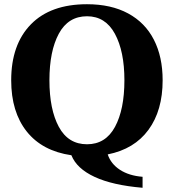

<svg xmlns="http://www.w3.org/2000/svg" viewBox="-20 -730 823 909"><path d="M490 1Q505 46 548 74Q591 102 655 107V159Q513 147 428 107.5Q343 68 318 5Q180 -15 106.5 -107.5Q33 -200 33 -350Q33 -519 126 -614.5Q219 -710 392 -710Q506 -710 586.5 -666.5Q667 -623 708.5 -542Q750 -461 750 -350Q750 -207 683 -115.5Q616 -24 490 1ZM569 -350Q569 -487 524 -570Q479 -653 392 -653Q303 -653 258.5 -570.5Q214 -488 214 -350Q214 -212 258.5 -129.5Q303 -47 392 -47Q480 -47 524.5 -129.5Q569 -212 569 -350Z"/></svg>

Font: Trirong ExtraBold
Style: Regular
Weight: 800
Designer: Katatrad Team
Foundry: CadsonDemak
Version: Version 1.001